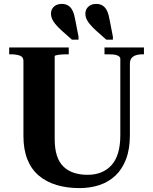

<svg xmlns="http://www.w3.org/2000/svg" viewBox="-20 -953 785 983"><path d="M542 -848 558 -765V-750H524L470 -798Q444 -822 430.5 -842Q417 -862 417 -883Q417 -905 432.5 -919Q448 -933 473 -933Q492 -933 506 -924Q520 -915 528.5 -896.5Q537 -878 542 -848ZM366 -848 382 -765V-750H348L294 -798Q268 -822 254.5 -842Q241 -862 241 -883Q241 -905 256 -919Q271 -933 297 -933Q316 -933 330 -924Q344 -915 352.5 -896.5Q361 -878 366 -848ZM260 -241Q260 -191 271.5 -156Q283 -121 305.5 -99.5Q328 -78 359 -68Q390 -58 429 -58Q467 -58 498 -70.5Q529 -83 551 -107.5Q573 -132 584.5 -170Q596 -208 596 -261V-652Q596 -658 591.5 -662.5Q587 -667 579 -670Q571 -673 559 -674Q547 -675 532 -675H515V-710H717V-675H707Q691 -675 676.5 -670.5Q662 -666 653.5 -655.5Q645 -645 645 -626V-261Q645 -190 625.5 -138.5Q606 -87 571 -54Q536 -21 489 -5.5Q442 10 387 10Q322 10 269 -6Q216 -22 178 -54.5Q140 -87 120 -137.5Q100 -188 100 -256V-641Q100 -662 81 -668.5Q62 -675 35 -675H27V-710H332V-675H323Q313 -675 301.5 -674.5Q290 -674 280.5 -672.5Q271 -671 265.5 -669.5Q260 -668 260 -665Z"/></svg>

Font: Roboto Serif 144pt SemiBold
Style: Regular
Weight: 600
Version: Version 1.008